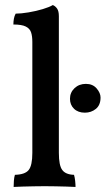

<svg xmlns="http://www.w3.org/2000/svg" viewBox="-20 -737 418 760"><path d="M34 3Q34 -9 35 -22Q36 -35 39 -45Q79 -46 93.5 -64Q108 -82 108 -132V-571Q108 -594 103 -609Q98 -624 82 -632Q66 -640 33 -640Q33 -652 35 -663Q37 -674 42 -683Q63 -683 93 -688Q123 -693 149.5 -701Q176 -709 189 -717Q199 -713 206 -703Q213 -693 213 -673V-132Q213 -82 226.5 -64Q240 -46 273 -45Q276 -35 277.5 -21Q279 -7 279 3Q262 2 242 1.5Q222 1 200 0.5Q178 0 157 0Q136 0 113 0.5Q90 1 70 1.5Q50 2 34 3ZM316 -291Q289 -291 273 -306.5Q257 -322 257 -346Q257 -371 275 -388Q293 -405 320 -405Q347 -405 362.5 -387Q378 -369 378 -351Q378 -321 359.5 -306Q341 -291 316 -291Z"/></svg>

Font: Vollkorn Medium
Style: Regular
Weight: 500
Designer: Friedrich Althausen
Foundry: Friedrich Althausen
Version: Version 5.000